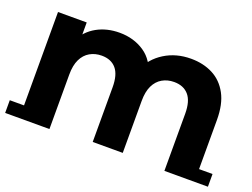

<svg xmlns="http://www.w3.org/2000/svg" viewBox="-91 -735 1232 937"><g transform="rotate(20 524.5 -266.5)"><path d="M72 0V-538H221V-391L193 -434Q221 -489 272.5 -517.5Q324 -546 390 -546Q464 -546 519.5 -508.5Q575 -471 593 -394L538 -409Q565 -472 624.5 -509Q684 -546 761 -546Q825 -546 874.5 -520.5Q924 -495 952.5 -442.5Q981 -390 981 -308V0H825V-284Q825 -349 798 -380Q771 -411 722 -411Q688 -411 661 -395.5Q634 -380 619 -349Q604 -318 604 -270V0H448V-284Q448 -349 421.5 -380Q395 -411 346 -411Q312 -411 285 -395.5Q258 -380 243 -349Q228 -318 228 -270V0ZM-2 13V-53H228V13ZM825 13V-53H1051V13Z"/></g></svg>

Font: Montserrat Underline Thin
Style: Bold
Weight: 700
Version: Version 9.000